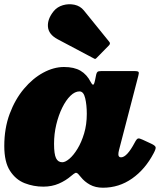

<svg xmlns="http://www.w3.org/2000/svg" viewBox="-31 -852 773 897"><path d="M687 -136.5Q647.5 -61 586.2 -18Q525 25 450 25Q415 25 389.2 10.8Q363.5 -3.5 347 -24.5Q339.5 -34 334 -39.5Q326.5 -46.5 320.8 -44Q315 -41.5 302 -30.5Q276 -8 243.5 6Q211 20 171 20Q126 20 84.2 3.8Q42.5 -12.5 15.8 -53.8Q-11 -95 -11 -170Q-11 -252.5 14.2 -320.2Q39.5 -388 80.8 -437Q122 -486 171 -512.5Q220 -539 268 -539Q315.5 -539 345.2 -521.5Q375 -504 393 -468.5Q398.5 -457.5 403.5 -456.2Q408.5 -455 413 -477L418.5 -504Q420.5 -513 424.8 -516.5Q429 -520 443 -520H596Q614 -520 616.5 -515.5Q619 -511 615 -497L525 -151Q522 -139 522 -131Q522 -117 534.5 -117Q562 -117 598.5 -186Q607.5 -203.5 614 -205Q620.5 -206.5 635 -199.5L676 -180.5Q694 -172 696 -164.5Q698 -157 687 -136.5ZM374.5 -320Q374.5 -361.5 367 -393.2Q359.5 -425 340.5 -425Q319 -425 298 -404.5Q277 -384 259.8 -349Q242.5 -314 232 -270.2Q221.5 -226.5 221.5 -180Q221.5 -132 230.8 -113Q240 -94 260 -94Q274 -94 293.2 -110.2Q312.5 -126.5 331 -156.8Q349.5 -187 362 -228.5Q374.5 -270 374.5 -320ZM220 -800Q236.5 -820 263.2 -827.8Q290 -835.5 317 -829.8Q344 -824 361 -803L478 -658.5Q487 -649.5 478.5 -640.5L421.5 -582.5Q417.5 -578 414.8 -577Q412 -576 406.5 -579.5L238.5 -668.5Q196 -691 193 -727Q190 -763 220 -800Z"/></svg>

Font: Besley* Fatface
Style: Italic
Weight: 900
Italic angle: -13°
Designer: Owen Earl
Foundry: indestructible type*
Version: Version 3.000; ttfautohint (v1.8.3)